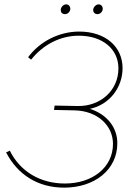

<svg xmlns="http://www.w3.org/2000/svg" viewBox="-20 -853 639 882"><path d="M275 9C413 9 519 -72 519 -195C519 -268 471 -328 393 -353C483 -372 543 -451 543 -540C543 -638 465 -708 344 -708C252 -708 163 -663 109 -590L123 -579C179 -649 258 -689 342 -689C452 -689 524 -627 524 -539C524 -437 441 -364 337 -366L231 -368L228 -348L322 -346C427 -344 499 -277 499 -192C499 -84 405 -10 278 -10C164 -10 72 -66 25 -161L8 -153C61 -51 153 9 275 9ZM279 -788C291 -788 303 -799 303 -813C303 -823 296 -833 284 -833C271 -833 259 -820 259 -807C259 -796 266 -788 279 -788ZM428 -788C440 -788 452 -799 452 -813C452 -823 445 -833 433 -833C421 -833 408 -820 408 -807C408 -796 416 -788 428 -788Z"/></svg>

Font: Fixel Display 20240404 Thin
Style: Italic
Weight: 100
Italic angle: -10°
Designer: AlfaBravo + MacPaw
Foundry: Kyrylo Tkachov, Marchela Mozhyna, Serhii Makarenko, Maria Weinstein, Zakhar Kryvoshyya
Version: Version 1.211;Glyphs 3.2 (3225)